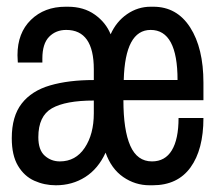

<svg xmlns="http://www.w3.org/2000/svg" viewBox="-20 -541 640 571"><path d="M146 10Q112 10 82 -3.5Q52 -17 33.5 -48Q15 -79 15 -130Q15 -195 44.5 -233Q74 -271 129 -287Q184 -303 259 -303V-335Q259 -452 177 -452Q146 -452 126 -431.5Q106 -411 106 -367V-355H33Q33 -359 32.5 -365Q32 -371 32 -377Q32 -443 72 -482Q112 -521 175 -521H182Q229 -521 262 -497.5Q295 -474 309 -439Q326 -477 358 -499Q390 -521 428 -521H436Q506 -521 545.5 -459.5Q585 -398 585 -295V-243H347Q347 -154 367.5 -107.5Q388 -61 432 -61Q471 -61 491 -94Q511 -127 511 -190H585Q585 -96 546.5 -43Q508 10 434 10H425Q382 10 346.5 -14.5Q311 -39 294 -87Q272 -39 233.5 -14.5Q195 10 146 10ZM348 -303H508Q508 -452 428 -452Q352 -452 348 -303ZM158 -61Q205 -61 232 -101.5Q259 -142 259 -204V-242Q175 -242 134.5 -219Q94 -196 94 -133Q94 -95 113 -78Q132 -61 158 -61Z"/></svg>

Font: Chivo Mono
Style: Regular
Weight: 400
Monospace: yes
Designer: Hector Gatti
Foundry: Omnibus-Type
Version: Version 1.008; ttfautohint (v1.8.4.7-5d5b)